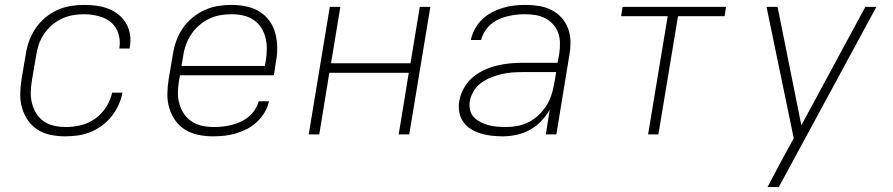

<svg xmlns="http://www.w3.org/2000/svg" viewBox="-20 -548 3640 783"><path d="M245 8Q215 8 186 2Q157 -4 133.5 -19Q110 -34 94 -57Q78 -80 70 -107.5Q62 -135 62.5 -165Q63 -195 68 -226L85 -326Q89 -353 98.5 -380Q108 -407 124.5 -431.5Q141 -456 164 -475.5Q187 -495 213.5 -507Q240 -519 268 -523.5Q296 -528 323 -528Q349 -528 374.5 -524.5Q400 -521 423 -512Q446 -503 464.5 -487.5Q483 -472 495 -451Q507 -430 510.5 -405Q514 -380 509 -354V-350H467V-353Q470 -373 467 -393Q464 -413 455 -429.5Q446 -446 431.5 -458Q417 -470 398.5 -477Q380 -484 360.5 -487Q341 -490 320 -490Q298 -490 274.5 -485.5Q251 -481 229.5 -470.5Q208 -460 189.5 -443.5Q171 -427 158 -407Q145 -387 137.5 -364.5Q130 -342 127 -319L110 -219Q106 -195 105.5 -171Q105 -147 111 -125Q117 -103 129 -84Q141 -65 159.5 -52.5Q178 -40 201.5 -35Q225 -30 249 -30Q279 -30 310 -37.5Q341 -45 368 -64Q395 -83 413 -111.5Q431 -140 437 -170H479Q475 -145 463.5 -120Q452 -95 435 -73.5Q418 -52 395.5 -35.5Q373 -19 348 -9Q323 1 297 4.5Q271 8 245 8Z M849 8Q818 8 789 2Q760 -4 736 -18.5Q712 -33 695.5 -56Q679 -79 670.5 -107Q662 -135 662.5 -165Q663 -195 668 -226L685 -326Q689 -353 698.5 -380Q708 -407 724.5 -431.5Q741 -456 764.5 -475.5Q788 -495 814.5 -507Q841 -519 868.5 -523.5Q896 -528 924 -528Q954 -528 983.5 -522Q1013 -516 1037 -501.5Q1061 -487 1078 -464Q1095 -441 1102.5 -413Q1110 -385 1110.5 -355Q1111 -325 1105 -294L1097 -241H714L710 -219Q706 -195 705.5 -171Q705 -147 711.5 -124.5Q718 -102 730.5 -83.5Q743 -65 762 -52.5Q781 -40 804.5 -35Q828 -30 853 -30Q871 -30 889 -32Q907 -34 925 -38.5Q943 -43 960.5 -51Q978 -59 993.5 -71.5Q1009 -84 1019.5 -100.5Q1030 -117 1035 -135H1077Q1072 -112 1059.5 -90.5Q1047 -69 1028.5 -51.5Q1010 -34 988 -22.5Q966 -11 942.5 -4Q919 3 895.5 5.5Q872 8 849 8ZM720 -279H1060L1064 -301Q1068 -325 1068 -349Q1068 -373 1062.5 -395Q1057 -417 1044.5 -436Q1032 -455 1013 -467.5Q994 -480 971 -485Q948 -490 924 -490Q901 -490 878 -486Q855 -482 833 -471.5Q811 -461 792 -444.5Q773 -428 759.5 -407.5Q746 -387 738 -364.5Q730 -342 727 -319Z M1239 0 1325 -520H1368L1330 -290H1654L1692 -520H1735L1649 0H1606L1647 -251H1323L1282 0Z M2030 8Q2007 8 1984.5 5.5Q1962 3 1940.5 -3.5Q1919 -10 1900.5 -21.5Q1882 -33 1869.5 -50.5Q1857 -68 1853 -90.5Q1849 -113 1853 -137Q1858 -163 1871.5 -188Q1885 -213 1906.5 -231.5Q1928 -250 1954 -262Q1980 -274 2006.5 -280.5Q2033 -287 2059.5 -289.5Q2086 -292 2112 -292H2254L2261 -331Q2264 -352 2263.5 -374Q2263 -396 2256 -415Q2249 -434 2235.5 -449Q2222 -464 2203.5 -473.5Q2185 -483 2164 -486.5Q2143 -490 2121 -490Q2103 -490 2085 -488Q2067 -486 2049 -481.5Q2031 -477 2013.5 -469Q1996 -461 1981.5 -448.5Q1967 -436 1956.5 -419Q1946 -402 1942 -385H1900Q1905 -408 1916.5 -429.5Q1928 -451 1946 -468.5Q1964 -486 1986 -497.5Q2008 -509 2031 -516Q2054 -523 2077.5 -525.5Q2101 -528 2124 -528Q2152 -528 2179 -523.5Q2206 -519 2229.5 -507Q2253 -495 2270 -476Q2287 -457 2296.5 -432Q2306 -407 2306.5 -379.5Q2307 -352 2302 -324L2249 0H2206L2222 -101Q2208 -76 2187 -54Q2166 -32 2140 -18Q2114 -4 2086 2Q2058 8 2030 8ZM2044 -30Q2067 -30 2090.5 -34.5Q2114 -39 2136 -50Q2158 -61 2176 -78Q2194 -95 2207.5 -116Q2221 -137 2228.5 -160Q2236 -183 2240 -206L2248 -254H2113Q2091 -254 2069.5 -252.5Q2048 -251 2026.5 -246Q2005 -241 1983.5 -232.5Q1962 -224 1943 -210.5Q1924 -197 1912 -177Q1900 -157 1896 -136Q1893 -117 1897 -99.5Q1901 -82 1912.5 -70Q1924 -58 1940 -50Q1956 -42 1972.5 -37.5Q1989 -33 2007.5 -31.5Q2026 -30 2044 -30Z M2623 0 2703 -482H2513L2519 -520H2941L2935 -482H2745L2665 0Z M3110 215Q3124 188 3138.5 161Q3153 134 3167 107L3217 16L3106 -520H3151L3248 -37L3509 -520H3554L3156 215Z"/></svg>

Font: Iosevka XLt Ex Obl
Style: Regular
Weight: 200
Width: 7
Italic angle: -9°
Monospace: yes
Designer: Belleve Invis
Foundry: Belleve Invis
Version: Version 32.5.0; ttfautohint (v1.8.4)